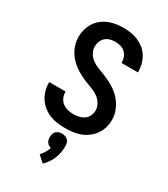

<svg xmlns="http://www.w3.org/2000/svg" viewBox="-226 -784 1003 1147"><g transform="rotate(30 275.0 -210.0)"><path d="M273 12Q246 12 219 8.5Q192 5 167 -5Q142 -15 120.5 -32Q99 -49 84 -71.5Q69 -94 61.5 -120Q54 -146 54 -173V-179H167V-176Q167 -156 175 -137.5Q183 -119 198.5 -107Q214 -95 233.5 -90Q253 -85 273 -85Q292 -85 311 -89Q330 -93 346 -104Q362 -115 370.5 -133Q379 -151 379 -170Q379 -194 366 -215.5Q353 -237 333 -251Q313 -265 290 -273.5Q267 -282 244.5 -291Q222 -300 200.5 -311.5Q179 -323 159.5 -337Q140 -351 123.5 -369Q107 -387 95 -408Q83 -429 76.5 -453Q70 -477 70 -501Q70 -527 77 -552Q84 -577 97.5 -599Q111 -621 131.5 -637.5Q152 -654 176 -664Q200 -674 225.5 -678Q251 -682 277 -682Q303 -682 329 -678Q355 -674 378.5 -664Q402 -654 422.5 -637.5Q443 -621 456.5 -599Q470 -577 477 -551.5Q484 -526 484 -500V-494H371V-497Q371 -515 364.5 -532.5Q358 -550 344.5 -562.5Q331 -575 313 -580Q295 -585 277 -585Q259 -585 241.5 -580.5Q224 -576 210.5 -564.5Q197 -553 190 -535.5Q183 -518 183 -501Q183 -476 195.5 -454.5Q208 -433 228 -419Q248 -405 271 -396.5Q294 -388 316.5 -379Q339 -370 360.5 -359Q382 -348 402 -333.5Q422 -319 438.5 -301Q455 -283 467 -262Q479 -241 485.5 -217.5Q492 -194 492 -170Q492 -143 484.5 -117Q477 -91 461.5 -69Q446 -47 424.5 -30.5Q403 -14 378 -4.5Q353 5 326.5 8.5Q300 12 273 12ZM264 262 220 223Q234 209 243.5 192Q253 175 259 157Q250 155 242.5 150Q235 145 230 137.5Q225 130 223 121.5Q221 113 221 104Q221 93 224 82Q227 71 235 63.5Q243 56 253.5 52.5Q264 49 275 49Q286 49 296.5 52.5Q307 56 315 63.5Q323 71 326 82Q329 93 329 104Q329 126 325.5 147.5Q322 169 313.5 189.5Q305 210 292.5 228.5Q280 247 264 262Z"/></g></svg>

Font: Lode
Style: Bold
Weight: 700
Monospace: yes
Designer: Belleve Invis
Foundry: Belleve Invis
Version: Version 29.2.0; ttfautohint (v1.8.3)